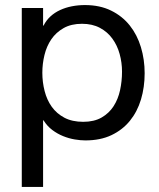

<svg xmlns="http://www.w3.org/2000/svg" viewBox="-20 -549 633 766"><path d="M466.8 -263.2Q466.8 -299.3 457.3 -333.7Q447.8 -368.2 428.2 -395Q408.7 -421.9 378.4 -438Q348.1 -454.1 307.1 -454.1Q264.2 -454.1 233.9 -437Q203.6 -419.9 184.8 -392.3Q166 -364.7 157.5 -329.8Q148.9 -294.9 148.9 -258.8Q148.9 -221.2 158 -185.8Q167 -150.4 186.5 -123Q206.1 -95.7 237.1 -79.3Q268.1 -63 312 -63Q355.5 -63 385.3 -80.1Q415 -97.2 433.1 -125.2Q451.2 -153.3 459 -189.2Q466.8 -225.1 466.8 -263.2ZM151.9 -517.1V-446.8H153.8Q164.6 -468.3 181.4 -483.6Q198.2 -499 220 -509Q241.7 -519 266.8 -523.9Q292 -528.8 318.8 -528.8Q378.4 -528.8 423.1 -506.8Q467.8 -484.9 497.6 -447.5Q527.3 -410.2 542.2 -360.8Q557.1 -311.5 557.1 -256.8Q557.1 -201.2 542.5 -152.3Q527.8 -103.5 498.3 -67.1Q468.8 -30.8 424.6 -9.8Q380.4 11.2 320.8 11.2Q301.3 11.2 278.1 7.3Q254.9 3.4 231.9 -5.9Q209 -15.1 188.5 -30.5Q168 -45.9 153.8 -68.8H151.9V196.8H66.9V-517.1Z"/></svg>

Font: XB Khoramshahr
Style: Regular
Weight: 400
Designer: Behnam
Foundry: Irmug
Version: Version 8.005 2009